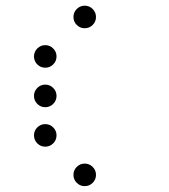

<svg xmlns="http://www.w3.org/2000/svg" viewBox="-20 -674 587 665"><path d="M312.5 -615.2Q312.5 -599.1 301 -587.6Q289.6 -576.2 273.4 -576.2Q257.3 -576.2 245.8 -587.6Q234.4 -599.1 234.4 -615.2Q234.4 -631.3 245.8 -642.8Q257.3 -654.3 273.4 -654.3Q289.6 -654.3 301 -642.8Q312.5 -631.3 312.5 -615.2ZM175.8 -478.5Q175.8 -462.4 164.3 -450.9Q152.8 -439.5 136.7 -439.5Q120.6 -439.5 109.1 -450.9Q97.7 -462.4 97.7 -478.5Q97.7 -494.6 109.1 -506.1Q120.6 -517.6 136.7 -517.6Q152.8 -517.6 164.3 -506.1Q175.8 -494.6 175.8 -478.5ZM175.8 -341.8Q175.8 -325.7 164.3 -314.2Q152.8 -302.7 136.7 -302.7Q120.6 -302.7 109.1 -314.2Q97.7 -325.7 97.7 -341.8Q97.7 -357.9 109.1 -369.4Q120.6 -380.9 136.7 -380.9Q152.8 -380.9 164.3 -369.4Q175.8 -357.9 175.8 -341.8ZM175.8 -205.1Q175.8 -189 164.3 -177.5Q152.8 -166 136.7 -166Q120.6 -166 109.1 -177.5Q97.7 -189 97.7 -205.1Q97.7 -221.2 109.1 -232.7Q120.6 -244.1 136.7 -244.1Q152.8 -244.1 164.3 -232.7Q175.8 -221.2 175.8 -205.1ZM312.5 -68.4Q312.5 -52.2 301 -40.8Q289.6 -29.3 273.4 -29.3Q257.3 -29.3 245.8 -40.8Q234.4 -52.2 234.4 -68.4Q234.4 -84.5 245.8 -95.9Q257.3 -107.4 273.4 -107.4Q289.6 -107.4 301 -95.9Q312.5 -84.5 312.5 -68.4Z"/></svg>

Font: DatDot Light
Style: Regular
Weight: 300
Designer: GGBot
Version: 1.00